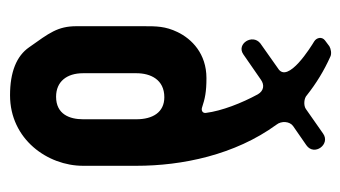

<svg xmlns="http://www.w3.org/2000/svg" viewBox="-172 -510 695 392"><g transform="rotate(90 176.0 -314.5)"><path d="M120 -534 69 -498C49 -482 70 -449 91 -463L143 -499C154 -507 166 -505 173 -493C191 -460 207 -419 211 -387C212 -380 206 -377 200 -379C182 -385 168 -388 140 -388C90 -388 60 -358 46 -329C34 -304 34 -286 34 -259V-123C34 -84 48 -67 77 -26C95 0 128 13 175 13C265 13 319 -64 319 -136V-245C319 -338 297 -446 235 -531C227 -541 228 -558 238 -565L277 -592C300 -608 275 -642 253 -626L203 -591C196 -586 181 -587 175 -593C151 -612 125 -628 96 -641C90 -644 80 -642 75 -639L63 -630C55 -624 57 -613 65 -608C75 -602 153 -554 120 -534ZM179 -302C210 -302 224 -278 224 -245V-136C224 -109 214 -81 178 -81C147 -81 130 -103 130 -136V-245C130 -274 143 -302 179 -302Z"/></g></svg>

Font: DIN Rundschrift
Style: Eng
Weight: 400
Width: 3
Version: Version 1.027